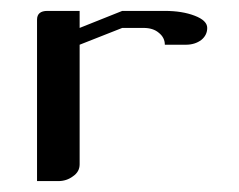

<svg xmlns="http://www.w3.org/2000/svg" viewBox="-20 -332 439 352"><path d="M47.9 0V-295.9Q47.9 -312 66.9 -312H126V-280.8L204.1 -312H282.2Q314 -312 336.9 -303.2Q359.9 -294.4 359.9 -280.8Q359.9 -267.6 349.1 -258.8Q337.4 -250 320.8 -250H282.2Q282.2 -263.2 271 -272Q260.7 -280.8 243.2 -280.8H204.1L126 -250V-30.8Q126 -17.1 113.8 -8.8Q102.1 0 86.9 0Z"/></svg>

Font: Hhenum
Style: Regular
Weight: 400
Designer: T. Christopher White
Version: Version 1.0